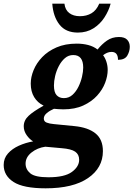

<svg xmlns="http://www.w3.org/2000/svg" viewBox="-78 -783 725 1043"><path d="M170 240Q49 240 -4.5 205.5Q-58 171 -58 113Q-58 77 -35 51Q-12 25 24.5 8.5Q61 -8 102 -15Q83 -26 67 -48.5Q51 -71 51 -97Q51 -129 77 -153.5Q103 -178 159 -209Q126 -225 107.5 -255.5Q89 -286 89 -329Q89 -364 104.5 -402Q120 -440 151 -472.5Q182 -505 229 -525.5Q276 -546 339 -546Q372 -546 401 -538.5Q430 -531 452 -514Q475 -543 503 -562.5Q531 -582 568 -582Q599 -582 613 -567Q627 -552 627 -529Q627 -504 613.5 -481Q600 -458 563 -458Q563 -501 528 -501Q515 -501 503.5 -496Q492 -491 482 -483Q493 -469 500 -447.5Q507 -426 507 -403Q507 -370 493 -333Q479 -296 449.5 -263.5Q420 -231 374.5 -210Q329 -189 266 -189Q257 -189 240 -190Q223 -191 215 -192Q192 -182 176 -168.5Q160 -155 160 -139Q160 -123 175.5 -117Q191 -111 214 -109L326 -98Q400 -91 440.5 -58.5Q481 -26 481 38Q481 129 400 184.5Q319 240 170 240ZM269 -250Q296 -250 315.5 -267.5Q335 -285 348 -311.5Q361 -338 367.5 -366Q374 -394 374 -416Q374 -484 320 -484Q294 -484 274.5 -467Q255 -450 241.5 -424Q228 -398 221.5 -370Q215 -342 215 -319Q215 -282 229.5 -266Q244 -250 269 -250ZM185 180Q273 180 312.5 151Q352 122 352 85Q352 56 330.5 41Q309 26 257 22L168 14Q125 20 93 45.5Q61 71 61 106Q61 137 86.5 158.5Q112 180 185 180ZM345 -606Q279 -606 245 -649.5Q211 -693 206 -763H272Q276 -729 298.5 -712Q321 -695 356 -695Q392 -695 419 -711Q446 -727 461 -763H523Q513 -725 489.5 -688.5Q466 -652 429.5 -629Q393 -606 345 -606Z"/></svg>

Font: Noto Serif
Style: Bold Italic
Weight: 700
Italic angle: -12°
Designer: Monotype Design Team
Foundry: Monotype Imaging Inc.
Version: Version 2.013